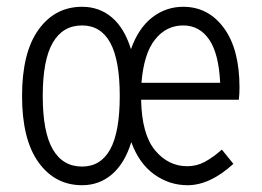

<svg xmlns="http://www.w3.org/2000/svg" viewBox="-20 -538 771 566"><path d="M45 -255Q45 -383 93.5 -450.5Q142 -518 222 -518Q273 -518 310 -486.5Q347 -455 366 -393Q388 -455 428.5 -486.5Q469 -518 520 -518Q594 -518 640 -455.5Q686 -393 686 -280Q686 -270 685.5 -261Q685 -252 684 -244H396Q398 -142 437 -95Q476 -48 532 -48Q560 -48 584 -61Q608 -74 634 -97L668 -55Q599 8 533 8Q479 8 434.5 -24Q390 -56 367 -119Q348 -57 310.5 -24.5Q273 8 222 8Q142 8 93.5 -59.5Q45 -127 45 -255ZM106 -255Q106 -149 135.5 -98Q165 -47 222 -47Q277 -47 305 -98Q333 -149 333 -255Q333 -361 305 -412Q277 -463 222 -463Q165 -463 135.5 -412Q106 -361 106 -255ZM397 -294H629Q625 -380 596.5 -421.5Q568 -463 520 -463Q470 -463 437 -421.5Q404 -380 397 -294Z"/></svg>

Font: Radio Canada Condensed Light
Style: Regular
Weight: 300
Width: 3
Designer: Charles Daoud, Etienne Aubert Bonn, Alexandre Saumier Demers, Jacques Le Bailly
Foundry: Radio-Canada
Version: Version 2.104; ttfautohint (v1.8.4.7-5d5b);gftools[0.9.28.de